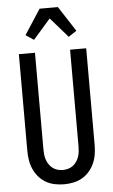

<svg xmlns="http://www.w3.org/2000/svg" viewBox="-64 -1019 627 1068"><g transform="rotate(-5 250.0 -484.5)"><path d="M250 8Q224 8 197.5 2.5Q171 -3 148.5 -16Q126 -29 108.5 -49.5Q91 -70 80.5 -94Q70 -118 66 -144Q62 -170 62 -196V-735H152V-196Q152 -181 153.5 -166.5Q155 -152 160 -137.5Q165 -123 173.5 -110.5Q182 -98 194 -89Q206 -80 220.5 -76Q235 -72 250 -72Q265 -72 279.5 -76Q294 -80 306 -89Q318 -98 326.5 -110.5Q335 -123 340 -137.5Q345 -152 346.5 -166.5Q348 -181 348 -196V-735H438V-196Q438 -170 434 -144Q430 -118 419.5 -94Q409 -70 391.5 -49.5Q374 -29 351.5 -16Q329 -3 302.5 2.5Q276 8 250 8ZM153 -807 108 -837 199 -977H301L392 -837L347 -807L250 -918Z"/></g></svg>

Font: Iosevka Bendy Medium
Style: Regular
Weight: 500
Monospace: yes
Designer: Belleve Invis
Foundry: Belleve Invis
Version: Version 30.1.2